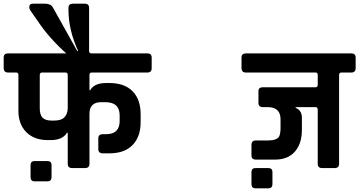

<svg xmlns="http://www.w3.org/2000/svg" viewBox="-121 -913 1952 1043"><path d="M159 -258H173Q213 -258 230 -277Q247 -296 247 -327V-505Q247 -519 235 -519H107Q95 -519 95 -505V-324Q95 -290 110 -274Q125 -258 159 -258ZM365 -295V-24Q365 0 341 0H271Q247 0 247 -23V-192H243Q219 -152 155 -152H139Q65 -152 22 -195Q-21 -238 -21 -311V-505Q-21 -518 -31 -519H-77Q-101 -519 -101 -544V-600Q-101 -623 -77 -623H679Q703 -623 703 -600V-543Q703 -519 679 -519H377Q365 -519 365 -505V-423H369Q391 -462 455 -462H473Q555 -462 599 -417.5Q643 -373 643 -292V-250Q643 -170 599 -125Q555 -80 473 -80H437Q413 -80 413 -104V-161Q413 -184 437 -184H455Q529 -184 529 -256V-286Q529 -358 451 -358H429Q365 -358 365 -295ZM159 -16V49Q159 72 137 72H67Q45 72 45 49V-16Q45 -38 67 -38H137Q159 -38 159 -16Z M380 -595H271Q165 -684 99 -777L44 -856Q38 -865 38 -874Q38 -893 58 -893H123Q155 -893 166 -873L299 -635L303 -637Q251 -751 251 -858V-870Q251 -893 275 -893H339Q363 -893 363 -870V-637Q363 -623 375 -623H380Z M1485 -331V-327Q1519 -314 1519 -273V-207Q1519 -133 1481 -89.5Q1443 -46 1373 -46H1269Q1245 -46 1245 -69V-126Q1245 -150 1269 -150H1335Q1381 -150 1395 -171Q1403 -187 1403 -218V-265Q1403 -331 1333 -331H1307Q1283 -331 1283 -354V-418Q1283 -439 1307 -439H1593Q1605 -439 1605 -453V-505Q1605 -518 1595 -519H1215Q1191 -519 1191 -543V-600Q1191 -623 1215 -623H1787Q1811 -623 1811 -600V-543Q1811 -519 1787 -519H1733Q1721 -519 1721 -505V-23Q1721 0 1697 0H1629Q1605 0 1605 -23V-317Q1605 -331 1593 -331ZM1359 22V87Q1359 110 1337 110H1267Q1245 110 1245 87V22Q1245 0 1267 0H1337Q1359 0 1359 22Z"/></svg>

Font: RajdhaniMono
Style: Bold
Weight: 700
Monospace: yes
Designer: Satya Rajpurohit, Jyotish Sonowal
Foundry: Indian Type Foundry
Version: Version 1.201;PS 1.0;hotconv 1.0.78;makeotf.lib2.5.61930; tt